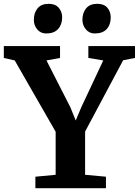

<svg xmlns="http://www.w3.org/2000/svg" viewBox="-36 -984 726 1004"><path d="M255 -295 41 -668 -16 -681V-743H278V-681L207 -668L332 -423L360 -354L389 -423L504 -668L426 -681V-743H670V-681L608 -669L409 -296V-70L518 -60V0H149V-60L255 -70ZM141 -880Q141 -917 160.5 -940.5Q180 -964 218 -964H219Q253 -964 271 -943.5Q289 -923 289 -893Q289 -856 268 -832.5Q247 -809 206 -809H205Q177 -809 159 -830Q141 -851 141 -880ZM395 -880Q395 -917 414.5 -940.5Q434 -964 472 -964H473Q508 -964 525.5 -943.5Q543 -923 543 -893Q543 -855 522 -832Q501 -809 459 -809Q431 -809 413 -830.5Q395 -852 395 -880Z"/></svg>

Font: Koeln Type Serif
Style: Bold
Weight: 700
Designer: Eben Sorkin
Foundry: Eben Sorkin
Version: Version 2.002